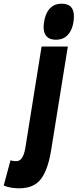

<svg xmlns="http://www.w3.org/2000/svg" viewBox="-156 -799 420 1039"><path d="M178 -779Q244 -779 244 -711Q244 -680 234.5 -651Q225 -622 203.5 -603Q182 -584 147 -584Q80 -584 80 -653Q81 -684 90.5 -713Q100 -742 121.5 -760.5Q143 -779 178 -779ZM211 -547 122 6Q105 117 66.5 168.5Q28 220 -52 220Q-69 220 -92 217Q-115 214 -136 205L-99 68Q-89 72 -81.5 72.5Q-74 73 -67 73Q-31 73 -19 2L69 -547Z"/></svg>

Font: Georama ExtraCondensed ExtraBold
Style: Italic
Weight: 800
Width: 2
Italic angle: -9°
Designer: Jean-Baptiste Levee
Foundry: Production Type
Version: Version 1.000